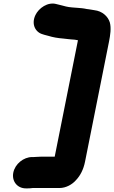

<svg xmlns="http://www.w3.org/2000/svg" viewBox="-20 -820 631 1060"><path d="M458.9 -770.2C441.9 -774.2 422.6 -775.7 405.9 -776.9L379.5 -778.9C367.3 -780 351.9 -781.8 344 -784.2L320.5 -790.3C311.3 -792.5 302.2 -795.4 291.8 -797.4C244.1 -811.2 193.6 -775.1 175.4 -736.5C151.3 -685.3 176.4 -641.4 215.4 -630.9C218.7 -629.8 221.9 -628.6 225.3 -627.7L247.5 -621.9C270.9 -614.5 298.8 -609.4 329.9 -607.1L356.3 -604.1C366.8 -603.3 379 -601.4 391.9 -601C397.6 -599.7 403.9 -598.8 410.2 -597.9C409.9 -595.7 409.2 -592.1 408.6 -589L282 45H206C190.1 45 176.9 47 166.6 47H157.6C110.3 47 63 85.1 53.4 133C44 180.4 75.2 220 123.1 220H132.1C141.5 220 150.1 219.4 160.3 218H308.5C344.6 218 379.2 198.1 399.6 174.4C423.8 149.1 441.1 114.7 449.4 73L581.8 -590C589 -626.3 594.7 -665.1 586.4 -695.9C576.2 -729.9 544 -759.1 500.8 -763.8L483.7 -766.7C475.6 -767.7 466.8 -769.7 458.9 -770.2Z"/></svg>

Font: Smoothie
Style: BdIt
Weight: 700
Foundry: Cannot Into Space Fonts
Version: Version 0.8